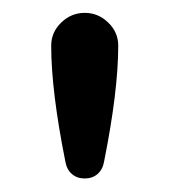

<svg xmlns="http://www.w3.org/2000/svg" viewBox="-20 -750 257 291"><path d="M79.1 -504.9Q57.6 -612.3 57.6 -680.7Q57.6 -701.2 72.8 -715.8Q87.9 -730.5 108.4 -730.5Q128.9 -730.5 144 -715.8Q159.2 -701.2 159.2 -680.7Q159.2 -612.3 137.7 -504.9Q135.7 -493.2 127.9 -486.3Q120.1 -479.5 108.4 -479.5Q96.7 -479.5 88.9 -486.3Q81.1 -493.2 79.1 -504.9Z"/></svg>

Font: YuPearl-Regular
Style: Regular
Weight: 400
Designer: Max Yao
Foundry: Max-Everyday
Version: Version 1.011; ttfautohint (v1.8.3)